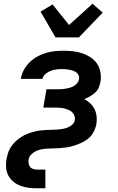

<svg xmlns="http://www.w3.org/2000/svg" viewBox="-20 -802 640 1037"><path d="M179 215Q156 215 133 212Q110 209 89.5 201Q69 193 52 179Q35 165 25 146Q15 127 13 104Q11 81 15 57Q18 43 22 29Q26 15 33 2Q40 -11 49.5 -22.5Q59 -34 70.5 -44Q82 -54 94.5 -62Q107 -70 120.5 -76Q134 -82 148.5 -86.5Q163 -91 177 -94Q191 -97 205 -98Q219 -99 232.5 -100Q246 -101 260 -101Q274 -101 288.5 -102Q303 -103 317.5 -105.5Q332 -108 345 -113Q358 -118 370 -128.5Q382 -139 384 -153Q386 -166 382 -177Q378 -188 369.5 -196Q361 -204 350.5 -208.5Q340 -213 328.5 -216Q317 -219 304.5 -220Q292 -221 280 -221H214L231 -320H297Q308 -320 318.5 -321Q329 -322 340 -324Q351 -326 361.5 -329.5Q372 -333 381.5 -339Q391 -345 398 -354.5Q405 -364 407 -375Q409 -386 405 -395Q401 -404 393.5 -410Q386 -416 376.5 -419.5Q367 -423 356.5 -425Q346 -427 336 -428Q326 -429 316 -429Q300 -429 284.5 -427Q269 -425 254 -419.5Q239 -414 225.5 -402.5Q212 -391 210 -376H93V-379Q97 -403 109.5 -425.5Q122 -448 140.5 -466Q159 -484 181.5 -496.5Q204 -509 227.5 -516Q251 -523 275.5 -525.5Q300 -528 323 -528Q350 -528 375.5 -525Q401 -522 424.5 -514Q448 -506 469 -492.5Q490 -479 503.5 -459Q517 -439 522 -414Q527 -389 523 -362Q520 -346 513.5 -330Q507 -314 494 -302Q481 -290 466 -281.5Q451 -273 435 -267Q452 -258 466.5 -244.5Q481 -231 490 -213.5Q499 -196 501.5 -175.5Q504 -155 501 -133Q498 -118 492 -103Q486 -88 476.5 -74.5Q467 -61 453.5 -51Q440 -41 425 -33.5Q410 -26 395 -20.5Q380 -15 364.5 -11Q349 -7 333 -5Q317 -3 302 -2Q287 -1 271.5 -0.5Q256 0 240.5 0.5Q225 1 209.5 3.5Q194 6 179 12Q164 18 151 30Q138 42 135 57Q133 68 134.5 79Q136 90 142 98.5Q148 107 158.5 110.5Q169 114 180 114H225V215ZM280 -600 199 -739 264 -778 353 -667 480 -782 507 -758 535 -734 406 -600Z"/></svg>

Font: Iosevka Extended Oblique
Style: Bold
Weight: 700
Width: 7
Italic angle: -9°
Monospace: yes
Designer: Belleve Invis
Foundry: Belleve Invis
Version: Version 32.5.0; ttfautohint (v1.8.4)